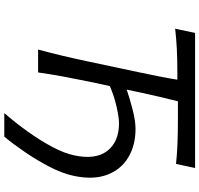

<svg xmlns="http://www.w3.org/2000/svg" viewBox="-37 -716 906 872"><g transform="rotate(90 416.0 -280.0)"><path d="M493.5 153.5Q538 102.5 578.2 46Q618.5 -10.5 647.2 -64.5Q676 -118.5 685.5 -163.5Q706.5 -260.5 665.5 -314Q624.5 -367.5 539.5 -367.5Q514.5 -367.5 467 -357Q419.5 -346.5 371 -326L351 -233.5Q337.5 -168 327.5 -113.5Q317.5 -59 309 0H205Q221 -59.5 234 -114.2Q247 -169 261 -235.5L309 -461.5Q319 -509.5 327.2 -550.8Q335.5 -592 342 -632.5H308.5Q247.5 -632.5 200.5 -630Q153.5 -627.5 110.5 -622.5L129.5 -713H743L724.5 -626.5Q681.5 -631 633 -633Q584.5 -635 521 -635H440Q429.5 -594 419.8 -552Q410 -510 399.5 -461.5L387 -402.5Q428.5 -416.5 478.5 -429.5Q528.5 -442.5 566 -442.5Q640.5 -442.5 695.5 -409.2Q750.5 -376 774 -313Q797.5 -250 778.5 -161Q767.5 -110 737.8 -52.5Q708 5 671 59.2Q634 113.5 600.5 153.5Z"/></g></svg>

Font: Commissioner Flair
Style: Italic
Weight: 400
Italic angle: -12°
Designer: Kostas Bartsokas
Foundry: Kostas Bartsokas
Version: Version 1.000; ttfautohint (v1.8.3)